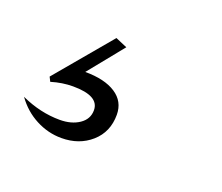

<svg xmlns="http://www.w3.org/2000/svg" viewBox="-111 -83 375 325"><g transform="rotate(20 76.5 79.5)"><path d="M-61 131Q-26 147 9 147Q30 147 44 137.5Q58 128 58 112Q58 86 11 86Q-8 86 -28 92L-32 84L52 -16L73 -7L22 56Q57 56 77 69Q97 82 97 106Q97 137 75.5 156Q54 175 22 175Q-2 175 -24 163.5Q-46 152 -61 131Z"/></g></svg>

Font: Srisakdi
Style: Regular
Weight: 400
Designer: Cadson Demak Co.,Ltd.
Foundry: Cadson Demak Co.,Ltd.
Version: Version 1.000